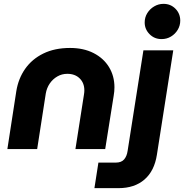

<svg xmlns="http://www.w3.org/2000/svg" viewBox="-20 -774 956 997"><path d="M18.3 0 64.7 -300.7Q75.3 -366.3 110.8 -416.8Q146.3 -467.3 205.3 -496.2Q264.3 -525 343.7 -525Q413.7 -525 465.7 -498.5Q517.7 -472 546 -425.7Q574.3 -379.3 574.3 -320.7Q574.3 -311 573.3 -299.3Q572.3 -287.7 570.3 -276.7L526.3 0H371.7L416 -283Q417 -288.7 417.5 -294.5Q418 -300.3 418 -304.7Q418 -343 393.8 -366.8Q369.7 -390.7 329.3 -390.7Q301.3 -390.7 277.7 -377Q254 -363.3 238.3 -340.3Q222.7 -317.3 217.7 -288.3L173 0ZM470.3 203 491 70.3H581.3Q610.3 70.3 624.5 53.8Q638.7 37.3 642.7 9.3L724.7 -512.7H879.7L794.7 29.7Q781.7 113.7 730.2 158.3Q678.7 203 595 203ZM819 -571Q781.7 -571 756.5 -596.7Q731.3 -622.3 731.3 -657.3Q731.3 -684 744.8 -705.8Q758.3 -727.7 780.7 -740.8Q803 -754 829 -754Q866 -754 891 -728.7Q916 -703.3 916 -666.7Q916 -641 902.8 -619.2Q889.7 -597.3 867.8 -584.2Q846 -571 819 -571Z"/></svg>

Font: MuseoModerno Thin
Style: Italic
Weight: 100
Italic angle: -9°
Designer: Pablo Cosgaya, Héctor Gatti, Marcela Romero, and the Authors of The MuseoModerno Project.
Foundry: Omnibus-Type Team
Version: Version 1.003